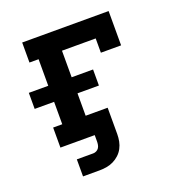

<svg xmlns="http://www.w3.org/2000/svg" viewBox="-126 -637 853 910"><g transform="rotate(-20 300.0 -182.5)"><path d="M139 165V79H222Q230 79 238 75Q246 71 250.5 64Q255 57 256.5 48.5Q258 40 258 32V0H85V-101H131V-214H33V-295H131V-429H85V-530H521V-357H419V-429H249V-295H357V-214H249V-101H360V32Q360 50 356.5 68Q353 86 344.5 102Q336 118 322.5 130.5Q309 143 292.5 151Q276 159 258 162Q240 165 222 165Z"/></g></svg>

Font: Iosevka Curly Slab Extended
Style: Bold
Weight: 700
Width: 7
Monospace: yes
Designer: Belleve Invis
Foundry: Belleve Invis
Version: Version 11.1.0; ttfautohint (v1.8.3)